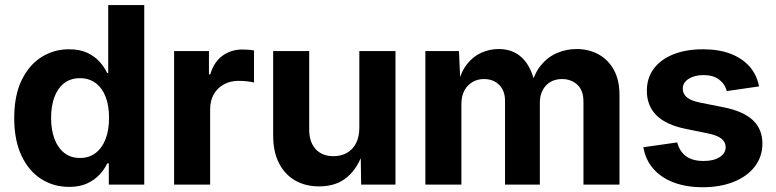

<svg xmlns="http://www.w3.org/2000/svg" viewBox="-20 -748 3144 778"><path d="M260.3 9.3Q196.8 9.3 146.2 -23.2Q95.7 -55.7 66.7 -118.2Q37.6 -180.7 37.6 -269.5Q37.6 -360.8 67.6 -422.9Q97.7 -484.9 147.9 -516.6Q198.2 -548.3 259.3 -548.3Q303.7 -548.3 334 -533.9Q364.3 -519.5 384 -497.3Q403.8 -475.1 414.1 -452.1H418.5V-727.5H564.5V0H420.9V-85.9H414.6Q403.8 -62.5 383.8 -40.8Q363.8 -19 333.5 -4.9Q303.2 9.3 260.3 9.3ZM304.2 -107.9Q341.3 -107.9 367.7 -128.2Q394 -148.4 408 -185.1Q421.9 -221.7 421.9 -270Q421.9 -319.3 408.2 -355.2Q394.5 -391.1 367.9 -411.1Q341.3 -431.2 304.2 -431.2Q266.1 -431.2 240 -410.9Q213.9 -390.6 200.4 -354.5Q187 -318.4 187 -270Q187 -222.2 200.7 -185.5Q214.4 -148.9 240.5 -128.4Q266.6 -107.9 304.2 -107.9Z M685.5 0V-541H826.7V-446.8H832Q846.7 -496.6 881.3 -522Q916 -547.4 962.4 -547.4Q974.1 -547.4 986.8 -546.4Q999.5 -545.4 1009.3 -543.5V-413.6Q999.5 -416.5 981.2 -418.5Q962.9 -420.4 946.3 -420.4Q913.1 -420.4 887 -406Q860.8 -391.6 846.2 -366Q831.5 -340.3 831.5 -305.7V0Z M1273.4 7.3Q1217.3 7.3 1175.3 -17.1Q1133.3 -41.5 1110.1 -87.6Q1086.9 -133.8 1086.9 -197.8V-541H1232.9V-223.1Q1232.9 -172.4 1259 -143.8Q1285.2 -115.2 1331.1 -115.2Q1361.8 -115.2 1385.5 -128.4Q1409.2 -141.6 1422.6 -167.5Q1436 -193.4 1436 -229.5V-541H1582.5V0H1443.4L1441.4 -135.7H1452.6Q1430.7 -67.4 1386.5 -30Q1342.3 7.3 1273.4 7.3Z M1703.6 0V-541H1839.8L1845.7 -408.2H1835.9Q1848.1 -457.5 1873 -488.8Q1897.9 -520 1931.2 -534.7Q1964.4 -549.3 2000.5 -549.3Q2059.6 -549.3 2096.9 -512.5Q2134.3 -475.6 2149.9 -400.9H2133.3Q2145 -451.2 2172.4 -484.1Q2199.7 -517.1 2237.1 -533.2Q2274.4 -549.3 2316.4 -549.3Q2366.2 -549.3 2405.5 -527.6Q2444.8 -505.9 2467.5 -464.6Q2490.2 -423.3 2490.2 -363.8V0H2344.2V-335.9Q2344.2 -382.3 2319.1 -405Q2293.9 -427.7 2257.3 -427.7Q2230 -427.7 2209.7 -415.5Q2189.5 -403.3 2178.5 -381.8Q2167.5 -360.4 2167.5 -331.5V0H2026.4V-339.8Q2026.4 -380.4 2002.7 -404.1Q1979 -427.7 1940.9 -427.7Q1915.5 -427.7 1894.8 -415.8Q1874 -403.8 1861.8 -381.3Q1849.6 -358.9 1849.6 -325.7V0Z M2827.6 10.7Q2761.7 10.7 2710.7 -8.3Q2659.7 -27.3 2627.7 -63.7Q2595.7 -100.1 2586.9 -151.4L2724.1 -170.9Q2733.9 -133.8 2760.3 -114.7Q2786.6 -95.7 2831.1 -95.7Q2872.6 -95.7 2896.5 -111.6Q2920.4 -127.4 2920.4 -151.4Q2920.4 -172.9 2903.1 -186.3Q2885.7 -199.7 2850.6 -207L2757.3 -226.1Q2678.7 -242.2 2639.9 -280.8Q2601.1 -319.3 2601.1 -380.4Q2601.1 -432.1 2629.2 -469.7Q2657.2 -507.3 2708.5 -527.8Q2759.8 -548.3 2828.1 -548.3Q2893.6 -548.3 2941.2 -529.8Q2988.8 -511.2 3017.8 -477.8Q3046.9 -444.3 3055.7 -397.9L2924.8 -378.9Q2918 -407.2 2894 -425.5Q2870.1 -443.8 2830.6 -443.8Q2794.4 -443.8 2770.5 -428.5Q2746.6 -413.1 2746.6 -388.7Q2746.6 -368.2 2762.5 -354.2Q2778.3 -340.3 2815.4 -332.5L2913.6 -313Q2992.7 -296.9 3031 -260.7Q3069.3 -224.6 3069.3 -166.5Q3069.3 -113.3 3038.6 -73.2Q3007.8 -33.2 2953.1 -11.2Q2898.4 10.7 2827.6 10.7Z"/></svg>

Font: Inter 17pt
Style: Bold
Weight: 700
Version: Version 4.001;git-66647c0bb